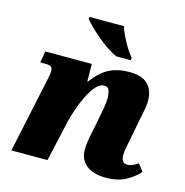

<svg xmlns="http://www.w3.org/2000/svg" viewBox="-113 -871 951 986"><g transform="rotate(15 363.0 -378.0)"><path d="M535 10Q468 10 431.5 -20Q395 -50 395 -101Q395 -120 398.5 -145Q402 -170 409 -202L425 -282Q429 -301 434.5 -333Q440 -365 440 -389Q440 -407 434.5 -426Q429 -445 406 -445Q384 -445 363 -421Q342 -397 324 -360.5Q306 -324 292.5 -284.5Q279 -245 272 -214L224 0H32L116 -395Q119 -407 121.5 -421.5Q124 -436 124 -446Q124 -459 118 -467Q112 -475 83 -475H58L69 -536H316L317 -443H320Q361 -499 406.5 -522.5Q452 -546 516 -546Q565 -546 593 -529.5Q621 -513 632.5 -486.5Q644 -460 644 -429Q644 -403 637.5 -371.5Q631 -340 626 -314L607 -215Q602 -188 597.5 -166.5Q593 -145 593 -125Q593 -83 627 -83Q650 -83 682 -106L711 -68Q687 -39 644 -14.5Q601 10 535 10ZM428 -606Q402 -617 373.5 -636.5Q345 -656 318 -679Q291 -702 270.5 -722.5Q250 -743 240 -756L243 -766H425Q433 -740 448 -710Q463 -680 479 -655.5Q495 -631 506 -619L503 -606Z"/></g></svg>

Font: Noto Serif Black
Style: Italic
Weight: 900
Italic angle: -12°
Designer: Monotype Design Team
Foundry: Monotype Imaging Inc.
Version: Version 2.013